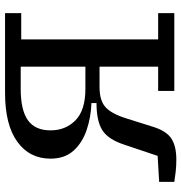

<svg xmlns="http://www.w3.org/2000/svg" viewBox="1 -711 718 760"><g transform="rotate(-90 360.0 -331.0)"><path d="M388 -352H476V-608H388Q304 -608 264 -579.5Q224 -551 224 -490Q224 -430 264 -391Q304 -352 388 -352ZM20 0V-60L123 -66L168 -200Q189 -263 225.5 -285.5Q262 -308 332 -308V-328Q276 -330 225.5 -347Q175 -364 143.5 -399Q112 -434 112 -490Q112 -573 179 -621.5Q246 -670 372 -670H688V-606H584V-64H688V0H380V-64H476V-296H396Q342 -296 316 -272.5Q290 -249 272 -192L238 -84Q222 -32 192 -12Q162 8 108 8Q84 8 61 5.5Q38 3 20 0Z"/></g></svg>

Font: Source Serif 4 Caption
Style: Regular
Weight: 400
Designer: Frank Grießhammer
Foundry: Adobe Systems Incorporated
Version: Version 4.004;hotconv 1.0.117;makeotfexe 2.5.65602